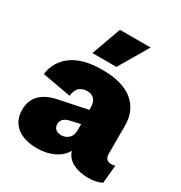

<svg xmlns="http://www.w3.org/2000/svg" viewBox="-174 -857 932 991"><g transform="rotate(30 292.0 -362.0)"><path d="M324 -314Q324 -343 309 -359.5Q294 -376 267 -376Q241 -376 222.5 -362Q204 -348 199 -309L28 -340Q38 -418 101 -464Q164 -510 281 -510Q401 -510 462.5 -459Q524 -408 524 -319V-151Q524 -111 562 -111Q576 -111 584 -115L574 -7Q540 10 493 10Q440 10 402 -9.5Q364 -29 351 -69Q331 -32 287 -11Q243 10 189 10Q111 10 67 -25.5Q23 -61 23 -125Q23 -236 159 -263L324 -297ZM217 -151Q217 -132 229.5 -121.5Q242 -111 263 -111Q287 -111 305.5 -127Q324 -143 324 -175V-212L265 -199Q217 -188 217 -151ZM254 -734H437L334 -559H191Z"/></g></svg>

Font: Work Sans ExtraBold
Style: Regular
Weight: 800
Designer: Wei Huang
Foundry: Wei Huang
Version: Version 2.012; ttfautohint (v1.8.3)